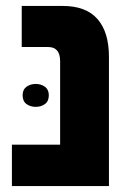

<svg xmlns="http://www.w3.org/2000/svg" viewBox="-20 -625 448 645"><path d="M20 0V-139H182V-419Q182 -467 142 -467H53V-605H191Q269 -605 307.5 -561Q346 -517 346 -434V0ZM56 -305Q56 -324 69 -333.5Q82 -343 100 -343Q118 -343 131 -333.5Q144 -324 144 -305Q144 -285 131 -275.5Q118 -266 100 -266Q82 -266 69 -275.5Q56 -285 56 -305Z"/></svg>

Font: Noto Sans Hebrew SemiCondensed ExtraBold
Style: Regular
Weight: 800
Width: 4
Designer: Monotype Design Team
Foundry: Monotype Imaging Inc.
Version: Version 2.004; ttfautohint (v1.8.4.7-5d5b)